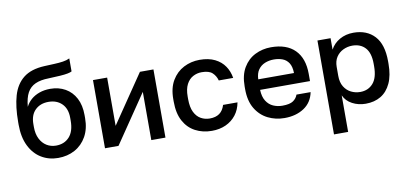

<svg xmlns="http://www.w3.org/2000/svg" viewBox="-81 -998 3117 1470"><g transform="rotate(-10 1477.5 -262.5)"><path d="M300 11Q228 11 170 -24Q112 -59 78.5 -127Q45 -195 45 -292V-312Q45 -432 69.5 -516.5Q94 -601 153.5 -648Q213 -695 317 -700Q359 -702 396 -703.5Q433 -705 463 -709.5Q493 -714 515 -725V-624Q505 -618 482.5 -613.5Q460 -609 423 -606.5Q386 -604 332 -602Q270 -601 229 -582.5Q188 -564 166 -524Q144 -484 138 -415Q154 -447 181 -470.5Q208 -494 246 -507.5Q284 -521 330 -521Q396 -521 447 -492Q498 -463 526.5 -408.5Q555 -354 555 -277V-254Q555 -171 521.5 -111.5Q488 -52 430.5 -20.5Q373 11 300 11ZM300 -85Q365 -85 404 -128Q443 -171 443 -254V-277Q443 -347 403.5 -386Q364 -425 300 -425Q236 -425 196.5 -386.5Q157 -348 157 -277V-254Q157 -201 176 -163Q195 -125 227.5 -105Q260 -85 300 -85Z M665 0V-530H775V-155L1030 -530H1135V0H1025V-375L770 0Z M1495 11Q1424 11 1367 -19Q1310 -49 1277.5 -109Q1245 -169 1245 -260V-280Q1245 -366 1279.5 -424Q1314 -482 1371 -511.5Q1428 -541 1495 -541Q1565 -541 1613.5 -517Q1662 -493 1689.5 -452Q1717 -411 1725 -360H1613Q1603 -397 1577 -421Q1551 -445 1495 -445Q1458 -445 1426.5 -428Q1395 -411 1376 -374.5Q1357 -338 1357 -280V-260Q1357 -197 1376 -158.5Q1395 -120 1426.5 -102.5Q1458 -85 1495 -85Q1542 -85 1571 -106Q1600 -127 1613 -170H1725Q1715 -114 1683.5 -73.5Q1652 -33 1604 -11Q1556 11 1495 11Z M2060 11Q1990 11 1931 -18.5Q1872 -48 1836 -108Q1800 -168 1800 -260V-280Q1800 -368 1834.5 -426Q1869 -484 1926 -512.5Q1983 -541 2050 -541Q2171 -541 2235.5 -476Q2300 -411 2300 -290V-234H1912Q1914 -180 1935 -147Q1956 -114 1989 -99.5Q2022 -85 2060 -85Q2117 -85 2143.5 -103Q2170 -121 2180 -150H2290Q2274 -71 2211.5 -30Q2149 11 2060 11ZM2055 -445Q2018 -445 1986 -432Q1954 -419 1934 -391Q1914 -363 1912 -316H2190Q2189 -366 2171 -394Q2153 -422 2123 -433.5Q2093 -445 2055 -445Z M2410 200V-530H2512V-441Q2536 -487 2583.5 -514Q2631 -541 2691 -541Q2795 -541 2855 -476Q2915 -411 2915 -280V-260Q2915 -170 2887 -109.5Q2859 -49 2809 -19Q2759 11 2691 11Q2634 11 2587 -14Q2540 -39 2520 -84V200ZM2665 -85Q2727 -85 2765 -128Q2803 -171 2803 -260V-280Q2803 -364 2766 -404.5Q2729 -445 2665 -445Q2628 -445 2594.5 -429Q2561 -413 2540.5 -382Q2520 -351 2520 -305V-235Q2520 -185 2540.5 -151.5Q2561 -118 2594 -101.5Q2627 -85 2665 -85Z"/></g></svg>

Font: Golos Text Medium
Style: Regular
Weight: 500
Designer: A.Korolkova, Vitaly Kuzmin
Foundry: ParaType Ltd
Version: Version 2.004